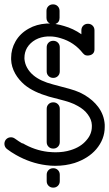

<svg xmlns="http://www.w3.org/2000/svg" viewBox="-24 -728 500 880"><path d="M250 -401Q250 -388 241.5 -379.5Q233 -371 220 -371Q207 -371 198.5 -379.5Q190 -388 190 -401V-511Q190 -524 198.5 -532.5Q207 -541 220 -541Q233 -541 241.5 -532.5Q250 -524 250 -511ZM250 -77Q250 -64 241.5 -55.5Q233 -47 220 -47Q207 -47 198.5 -55.5Q190 -64 190 -77V-229Q190 -242 198.5 -250.5Q207 -259 220 -259Q233 -259 241.5 -250.5Q250 -242 250 -229ZM250 102Q250 115 241.5 123.5Q233 132 220 132Q207 132 198.5 123.5Q190 115 190 102V73Q190 60 198.5 51.5Q207 43 220 43Q233 43 241.5 51.5Q250 60 250 73ZM79 -70V-72Q135 -39 196 -32Q218 -30 230 -30Q269 -30 300 -40Q346 -54 372 -85Q397 -113 397 -148V-155Q396 -180 378 -204Q362 -226 333 -242Q316 -252 295.5 -259Q275 -266 243 -274Q211 -282 201 -285Q129 -306 89 -339Q62 -362 46 -390Q28 -422 27 -455V-463Q27 -503 47 -538Q68 -575 108 -597Q143 -617 189 -620H202H205Q189 -628 189 -646V-678Q189 -691 197.5 -699.5Q206 -708 219 -708Q232 -708 240.5 -699.5Q249 -691 249 -678V-646Q249 -625 230 -618Q250 -615 269 -609Q312 -597 349 -571V-589Q349 -602 357.5 -610.5Q366 -619 379 -619Q392 -619 400.5 -610.5Q409 -602 409 -589V-502Q409 -481 389 -475Q368 -469 356 -484Q316 -535 254 -553Q228 -561 205 -561H194Q163 -559 139 -546Q114 -532 100 -509Q88 -488 88 -463V-458Q90 -436 100 -418Q111 -398 129 -383Q161 -356 219 -341Q228 -338 262 -329.5Q296 -321 319.5 -313Q343 -305 363 -293Q402 -270 426 -238Q453 -202 456 -157V-146Q456 -90 417 -44Q381 -2 318 19Q276 32 229 32Q208 32 187 29Q116 20 49 -18Q26 -31 8 -45Q-2 -53 -3.5 -65Q-5 -77 2 -87Q10 -97 22 -98.5Q34 -100 44 -93Q62 -80 79 -70Z"/></svg>

Font: Beon
Style: Medium
Weight: 500
Designer: BSozoo
Foundry: BSozoo
Version: Version 001.000